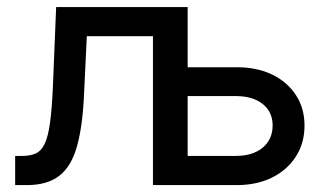

<svg xmlns="http://www.w3.org/2000/svg" viewBox="-20 -536 936 556"><path d="M23.9 0V-84.5H44.4Q68.4 -84.5 84.2 -92Q100.1 -99.6 109.9 -120.6Q119.6 -141.6 125 -181.6Q130.4 -221.7 133.3 -287.6L142.6 -515.6H516.1V0H422.9V-431.2H231.4L223.1 -257.3Q218.8 -168 202.6 -111.1Q186.5 -54.2 151.9 -27.1Q117.2 0 57.6 0ZM506.3 -341.3H665.5Q724.1 -341.3 768.1 -320.1Q812 -298.8 836.9 -260.7Q861.8 -222.7 861.8 -172.4Q861.8 -121.6 836.9 -82.8Q812 -43.9 768.1 -22Q724.1 0 665.5 0H430.2V-515.6H523.4V-84.5H662.6Q711.9 -84.5 740.7 -108.4Q769.5 -132.3 769.5 -172.9Q769.5 -211.9 740.7 -234.9Q711.9 -257.8 662.6 -257.8H506.3Z"/></svg>

Font: Inter Cardless Display
Style: Regular
Weight: 400
Designer: Rasmus Andersson
Foundry: rsms
Version: Version 4.001;git-9221beed3